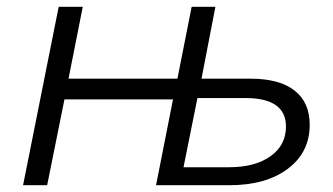

<svg xmlns="http://www.w3.org/2000/svg" viewBox="-20 -546 981 566"><path d="M719 -314Q804 -314 848.5 -279Q893 -244 893 -178Q893 -97 828.5 -48.5Q764 0 656 0H440L490 -253H170L119 0H48L153 -526H224L182 -314H503L545 -526H615L574 -314ZM655 -53Q732 -53 777.5 -85.5Q823 -118 823 -173Q823 -257 703 -257H562L521 -53Z"/></svg>

Font: Montserrat
Style: Italic
Weight: 400
Italic angle: -11.3°
Designer: Julieta Ulanovsky
Foundry: Julieta Ulanovsky
Version: Version 9.000; ttfautohint (v1.8.4.7-5d5b)